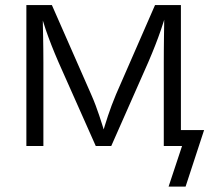

<svg xmlns="http://www.w3.org/2000/svg" viewBox="-20 -562 806 739"><path d="M81.5 0V-542.5H179.7L330.6 -199.2Q340.3 -177.2 347.9 -157Q355.5 -136.7 361.8 -117.9Q368.2 -99.1 373.8 -80.8Q379.4 -62.5 385.3 -43.9H373Q378.4 -62 384 -80.1Q389.6 -98.1 395.8 -116.9Q401.9 -135.7 409.7 -156.2Q417.5 -176.8 426.8 -199.2L576.7 -542.5H676.3V0H610.4V-322.3Q610.4 -346.2 610.6 -369.9Q610.8 -393.6 611.1 -417Q611.3 -440.4 611.8 -464.4Q612.3 -488.3 612.3 -512.7H620.1Q609.9 -477.5 599.6 -447.8Q589.4 -418 577.6 -387.9Q565.9 -357.9 550.8 -322.8L408.2 0H348.6L205.1 -322.8Q189.9 -357.9 178.2 -387.7Q166.5 -417.5 156.2 -447.5Q146 -477.5 135.3 -512.7H144.5Q144.5 -490.7 145 -467.5Q145.5 -444.3 146 -420.2Q146.5 -396 146.7 -371.6Q147 -347.2 147 -322.3V0ZM628.9 156.2 680.7 0H639.2V-61.5H765.6L694.3 156.2Z"/></svg>

Font: Inter 16pt Light
Style: Regular
Weight: 300
Version: Version 4.001;git-66647c0bb